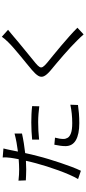

<svg xmlns="http://www.w3.org/2000/svg" viewBox="546 -1390 909 2040"><g transform="rotate(-90 1000.0 -369.5)"><path d="M537 -482Q577 -486 624.5 -488.5Q672 -491 720 -491Q764 -491 808.5 -489Q853 -487 893 -482L891 -406Q853 -411 810 -414.5Q767 -418 723 -418Q676 -418 630 -415.5Q584 -413 537 -408ZM558 -239Q544 -188 544 -149Q544 -126 556.5 -104.5Q569 -83 605.5 -69.5Q642 -56 713 -56Q814 -56 908 -76L905 5Q865 11 816 15Q767 19 712 19Q594 19 531 -17.5Q468 -54 468 -128Q468 -157 472.5 -186Q477 -215 483 -246ZM221 -620Q246 -620 273 -621.5Q300 -623 329 -625Q334 -651 338 -674Q342 -697 344 -712Q347 -733 348 -756Q349 -779 347 -795L443 -787Q439 -771 433.5 -746.5Q428 -722 425 -707L410 -633Q459 -639 507.5 -648Q556 -657 602 -669V-590Q553 -579 500 -570.5Q447 -562 394 -556Q380 -489 362 -422Q349 -369 330 -306.5Q311 -244 290 -181Q269 -118 247.5 -61.5Q226 -5 206 36L118 6Q141 -33 164.5 -87Q188 -141 210.5 -203Q233 -265 252.5 -326.5Q272 -388 286 -441Q293 -466 299.5 -493.5Q306 -521 312 -548Q263 -545 220 -545Q187 -545 159 -546.5Q131 -548 104 -549L101 -627Q137 -623 165.5 -621.5Q194 -620 221 -620Z M1704 -738Q1688 -725 1668 -708.5Q1648 -692 1635 -681Q1610 -659 1572.5 -628Q1535 -597 1494 -563.5Q1453 -530 1415 -499Q1377 -468 1349 -445Q1319 -420 1309 -403Q1299 -386 1309.5 -368.5Q1320 -351 1352 -324Q1386 -296 1433.5 -257.5Q1481 -219 1533.5 -174.5Q1586 -130 1636 -85.5Q1686 -41 1726 -1L1655 65Q1639 47 1622 28.5Q1605 10 1586 -8Q1560 -35 1521 -71Q1482 -107 1437.5 -146Q1393 -185 1349.5 -221.5Q1306 -258 1271 -287Q1224 -327 1210.5 -357Q1197 -387 1215 -417Q1233 -447 1278 -485Q1306 -509 1345.5 -541Q1385 -573 1428 -608.5Q1471 -644 1509.5 -677.5Q1548 -711 1573 -737Q1588 -752 1604.5 -771Q1621 -790 1630 -804Z"/></g></svg>

Font: Go Noto Kurrent-Regular
Style: Regular
Weight: 400
Designer: Monotype Design Team
Foundry: Monotype Imaging Inc.
Version: Version 2.012; ttfautohint (v1.8.4.7-5d5b)